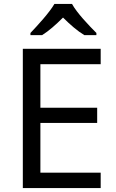

<svg xmlns="http://www.w3.org/2000/svg" viewBox="-20 -964 596 984"><path d="M349 -944H259C233 -899 173 -834 136 -795V-784H196C231 -806 267 -838 303 -874C339 -838 377 -805 412 -784H474V-795C436 -833 373 -899 349 -944ZM496 0V-79H187V-334H478V-412H187V-635H496V-714H97V0Z"/></svg>

Font: Noto Sans Syriac Western
Style: Regular
Weight: 400
Designer: Patrick Giasson and the Monotype Design Team
Foundry: Monotype Imaging Inc.
Version: Version 3.000